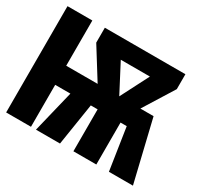

<svg xmlns="http://www.w3.org/2000/svg" viewBox="-121 -698 890 852"><g transform="rotate(30 324.0 -272.5)"><path d="M-1 0V-544.6H126.2V-312.8H287.2L190.3 -468.2V-544.6H603.1V-468.2L506.2 -312.8H573.8L648.7 0H525.6L492.8 -214.9H461V0H343.6V-214.9H308.7L274.9 0H151.8L204.1 -214.9H126.2V0ZM397.9 -312.8 471.8 -456.9H322.6Z"/></g></svg>

Font: Fira Code
Style: Bold
Weight: 700
Monospace: yes
Designer: Carrois Corporate, Edenspiekermann AG, Nikita Prokopov
Foundry: Carrois Corporate, Edenspiekermann AG, Nikita Prokopov
Version: Version 6.000; ttfautohint (v1.8.2) -l 8 -r 50 -G 200 -x 14 